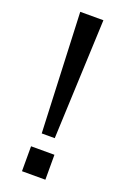

<svg xmlns="http://www.w3.org/2000/svg" viewBox="-142 -770 537 818"><g transform="rotate(20 127.0 -361.5)"><path d="M178 -723H73L96 -180H155ZM178 -113H72V0H178Z"/></g></svg>

Font: United Sans
Style: Regular
Weight: 400
Designer: Pablo Impallari, Rodrigo Fuenzalida (Modified by Dan O. Williams)
Version: Version 1.000;PS 001.000;hotconv 1.0.88;makeotf.lib2.5.64775